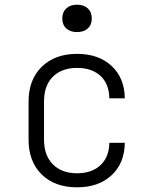

<svg xmlns="http://www.w3.org/2000/svg" viewBox="-20 -790 640 820"><path d="M309 10Q214 10 158 -45Q102 -100 102 -194V-356Q102 -450 158.5 -505Q215 -560 309 -560Q401 -560 456.5 -508.5Q512 -457 513 -370H447Q446 -432 409 -466Q372 -500 309 -500Q244 -500 206 -462.5Q168 -425 168 -356V-194Q168 -126 206 -88Q244 -50 309 -50Q372 -50 409 -84.5Q446 -119 447 -180H513Q512 -93 456.5 -41.5Q401 10 309 10ZM309 -653Q280 -653 263 -668.5Q246 -684 246 -711Q246 -738 263 -754Q280 -770 309 -770Q338 -770 355 -754Q372 -738 372 -711Q372 -684 355 -668.5Q338 -653 309 -653Z"/></svg>

Font: JetBrains Mono NL ExtraLight
Style: Regular
Weight: 200
Designer: Philipp Nurullin, Konstantin Bulenkov
Foundry: JetBrains
Version: Version 2.304; ttfautohint (v1.8.4.7-5d5b)